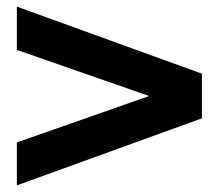

<svg xmlns="http://www.w3.org/2000/svg" viewBox="-20 -646 660 581"><path d="M31 -495V-626L591 -423V-288L31 -85V-215L490 -376V-335Z"/></svg>

Font: Unbounded Medium
Style: Regular
Weight: 500
Designer: Luke Prowse, Jean-Baptiste Morizot, Fátima Lázaro, Florian Runge
Foundry: NaN
Version: Version 1.700